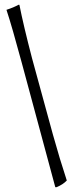

<svg xmlns="http://www.w3.org/2000/svg" viewBox="-20 -737 306 802"><path d="M216 45H211L70 -478Q31 -623 7 -696Q38 -706 57 -717H61Q78 -631 114 -493L201 -175Q230 -71 259 17Q243 34 216 45Z"/></svg>

Font: Almendra
Style: Italic
Weight: 400
Italic angle: -12°
Designer: Ana Sanfelippo
Foundry: Ana Sanfelippo
Version: Version 1.004